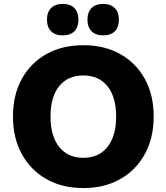

<svg xmlns="http://www.w3.org/2000/svg" viewBox="-20 -946 847 977"><path d="M404 11Q297 11 216.5 -34.5Q136 -80 91 -162Q46 -244 46 -353Q46 -463 91 -544.5Q136 -626 216.5 -671Q297 -716 404 -716Q511 -716 591.5 -671Q672 -626 717 -544.5Q762 -463 762 -353Q762 -244 717 -162Q672 -80 591.5 -34.5Q511 11 404 11ZM404 -143Q483 -143 527 -198.5Q571 -254 571 -353Q571 -452 527 -507Q483 -562 404 -562Q325 -562 281 -507.5Q237 -453 237 -353Q237 -254 281 -198.5Q325 -143 404 -143ZM505 -766Q467 -766 446 -787Q425 -808 425 -846Q425 -884 446 -905Q467 -926 505 -926Q543 -926 564 -905Q585 -884 585 -846Q585 -808 564.5 -787Q544 -766 505 -766ZM299 -766Q261 -766 240 -787Q219 -808 219 -846Q219 -884 240 -905Q261 -926 299 -926Q338 -926 358.5 -905Q379 -884 379 -846Q379 -808 358.5 -787Q338 -766 299 -766Z"/></svg>

Font: Chiron GoRound TC H
Style: Regular
Weight: 900
Designer: Ryoko NISHIZUKA 西塚涼子 (kana, bopomofo & ideographs); Paul D. Hunt (Latin, Greek & Cyrillic); Sandoll Communications 산돌커뮤니
Foundry: Adobe
Version: Version 1.000;hotconv 1.1.1;makeotfexe 2.6.0